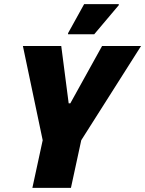

<svg xmlns="http://www.w3.org/2000/svg" viewBox="-20 -911 704 931"><path d="M137 0 187 -231 91 -688H277L313 -410H321L475 -688H664L374 -231L324 0ZM310 -745V-750L388 -891H556V-886L437 -745Z"/></svg>

Font: Saira Semi Condensed ExtraBold
Style: Italic
Weight: 800
Width: 4
Italic angle: -12°
Designer: Hector Gatti with collaboration of the Omnibus-Type team
Foundry: Omnibus-Type
Version: Version 1.001; ttfautohint (v1.8)